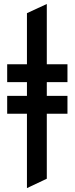

<svg xmlns="http://www.w3.org/2000/svg" viewBox="-20 -742 374 962"><path d="M115 200.5V-676L214.5 -722V153.5ZM16 -330.5V-420H318V-330.5ZM16 -172V-261.5H318V-172Z"/></svg>

Font: Overpass Medium
Style: Regular
Weight: 500
Designer: Delve Withrington, Dave Bailey, Thomas Jockin
Foundry: Delve Fonts LLC
Version: Version 4.000